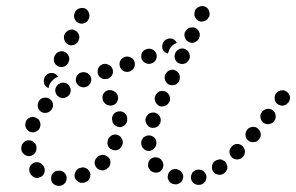

<svg xmlns="http://www.w3.org/2000/svg" viewBox="-20 -586 973 631"><path d="M191 18Q195 15 197 10Q199 6 199 1Q200 -9 193 -17Q186 -25 176 -25H174Q169 -25 164 -24Q159 -22 156 -19Q152 -15 150 -11Q148 -6 148 -1Q147 9 154 17Q161 24 172 25H173Q178 25 183 23Q188 22 191 18ZM655 10Q657 5 658 1Q659 -4 658 -9Q655 -19 647 -25Q638 -30 628 -28H627Q622 -27 618 -24Q614 -21 611 -17Q609 -12 608 -8Q607 -3 608 2Q610 12 619 18Q628 23 638 21H639Q644 20 648 17Q652 14 655 10ZM581 1Q583 -4 582 -9Q581 -14 578 -18Q576 -22 572 -25Q568 -28 563 -29L562 -30Q552 -32 543 -27Q534 -21 532 -11Q531 -6 531 -1Q532 3 535 8Q537 12 541 15Q545 18 550 19H551Q561 22 570 16Q579 11 581 1ZM276 -18Q274 -23 271 -27Q268 -31 263 -33Q259 -35 254 -36Q249 -36 244 -34H242Q233 -31 228 -21Q223 -12 226 -2Q228 3 231 6Q235 10 239 12Q243 15 248 15Q253 15 258 14L260 13Q270 10 274 1Q279 -9 276 -18ZM103 -1Q108 -2 112 -4Q117 -5 120 -9Q127 -16 127 -27Q127 -37 120 -44Q119 -45 119 -45Q112 -53 101 -53Q91 -53 84 -46Q80 -42 78 -38Q76 -33 76 -28Q76 -23 78 -18Q80 -14 83 -10Q84 -9 85 -9Q88 -5 93 -3Q98 -1 103 -1ZM722 -52Q719 -56 715 -58Q711 -61 706 -62Q701 -63 696 -61Q691 -60 687 -57Q678 -51 677 -41Q675 -30 681 -22Q684 -18 688 -15Q692 -13 697 -12Q702 -11 707 -12Q712 -13 716 -16L717 -17Q725 -23 727 -33Q728 -43 722 -52ZM508 -24Q512 -27 514 -31Q516 -36 517 -41Q517 -46 516 -50Q515 -55 511 -59V-60Q504 -68 494 -69Q484 -70 476 -64Q472 -61 469 -56Q467 -52 467 -47Q466 -42 467 -37Q469 -32 472 -29V-28Q479 -20 489 -19Q500 -17 508 -24ZM335 -70Q331 -74 327 -75Q322 -77 317 -77Q312 -77 308 -75Q303 -73 300 -70L298 -68Q291 -61 291 -50Q292 -40 299 -33Q303 -29 307 -28Q312 -26 317 -26Q322 -26 326 -28Q331 -30 334 -34L336 -35Q343 -42 343 -53Q343 -63 335 -70ZM785 -88Q785 -93 783 -97Q781 -102 778 -105Q770 -113 760 -113Q750 -113 742 -105Q738 -101 736 -96Q734 -92 734 -87Q734 -82 736 -77Q738 -73 742 -69Q749 -62 759 -62Q770 -62 777 -69L778 -70Q781 -73 783 -78Q785 -83 785 -88ZM76 -73Q86 -73 93 -81Q100 -88 100 -99V-101Q100 -111 92 -118Q85 -125 74 -125Q64 -125 57 -117Q50 -110 50 -99V-97Q50 -87 58 -80Q65 -73 76 -73ZM469 -90Q474 -90 478 -92Q483 -94 486 -98Q490 -101 492 -106Q494 -110 494 -115V-116Q494 -127 487 -134Q479 -141 469 -141Q464 -141 459 -139Q455 -137 451 -134Q448 -130 446 -126Q444 -121 444 -116V-115Q444 -105 451 -98Q458 -90 469 -90ZM368 -142Q358 -146 349 -142Q339 -137 335 -128V-126Q331 -116 335 -107Q339 -97 349 -94Q353 -92 358 -92Q363 -92 368 -94Q373 -96 376 -100Q379 -103 381 -108L382 -110Q386 -119 381 -129Q377 -138 368 -142ZM828 -163Q821 -170 810 -169Q800 -168 793 -161V-160Q789 -156 788 -151Q786 -147 787 -142Q787 -137 789 -132Q791 -128 795 -125Q799 -121 804 -120Q808 -118 813 -119Q818 -119 823 -121Q827 -123 830 -127L831 -128Q838 -136 837 -146Q836 -156 828 -163ZM111 -186Q110 -190 106 -194Q103 -197 98 -199Q89 -204 79 -200Q69 -196 65 -187V-186Q63 -181 63 -176Q63 -171 65 -167Q67 -162 70 -159Q73 -155 78 -153Q88 -149 97 -153Q107 -157 111 -166V-167Q113 -171 113 -176Q113 -181 111 -186ZM475 -167Q480 -165 485 -166Q489 -166 494 -168Q498 -170 502 -174Q505 -178 507 -182V-183Q510 -193 506 -202Q501 -212 491 -215Q487 -217 482 -216Q477 -216 472 -214Q468 -212 465 -208Q461 -204 460 -200L459 -199Q456 -189 461 -180Q465 -170 475 -167ZM372 -220Q361 -219 354 -212Q348 -204 348 -194L349 -192Q349 -187 351 -182Q353 -178 357 -175Q361 -171 366 -170Q370 -168 375 -168Q380 -169 385 -171Q389 -173 392 -177Q396 -181 397 -185Q399 -190 398 -195V-197Q398 -207 390 -214Q382 -221 372 -220ZM877 -223Q873 -226 868 -228Q863 -229 858 -228Q853 -228 849 -225Q845 -223 841 -219V-218Q834 -210 836 -200Q837 -190 845 -183Q849 -180 854 -179Q858 -177 863 -178Q868 -179 873 -181Q877 -183 880 -187L881 -188Q887 -196 886 -206Q885 -217 877 -223ZM146 -259Q138 -266 128 -265Q117 -265 110 -257Q107 -253 105 -248Q104 -244 104 -239Q104 -234 106 -229Q108 -225 112 -221Q120 -214 130 -215Q141 -216 147 -223L148 -224Q155 -231 154 -242Q154 -252 146 -259ZM503 -238Q512 -234 522 -238Q532 -241 536 -251H537Q539 -256 539 -261Q539 -266 537 -271Q536 -275 532 -279Q529 -283 524 -285Q515 -289 505 -286Q496 -282 491 -273V-272Q486 -262 490 -253Q494 -243 503 -238ZM923 -284Q919 -287 914 -289Q909 -290 905 -289Q900 -289 895 -286Q891 -283 888 -280L887 -279Q881 -270 883 -260Q884 -250 892 -244Q896 -241 901 -240Q906 -238 911 -239Q916 -240 920 -242Q924 -245 927 -249H928Q934 -258 933 -268Q931 -278 923 -284ZM324 -283Q316 -275 317 -265Q317 -254 324 -247Q325 -247 325 -246Q333 -239 343 -239Q353 -239 361 -246Q368 -254 368 -264Q368 -274 361 -282Q360 -282 359 -283Q351 -290 341 -290Q331 -290 324 -283ZM208 -303Q206 -307 202 -310Q197 -313 193 -314Q188 -315 183 -314Q178 -313 174 -310H173Q165 -304 162 -294Q160 -284 166 -275Q168 -271 173 -268Q177 -265 182 -264Q186 -263 191 -264Q196 -265 200 -268H201Q210 -274 212 -284Q214 -294 208 -303ZM125 -311Q124 -316 124 -321Q124 -326 126 -330L127 -332Q131 -341 141 -345Q151 -348 160 -344Q164 -342 166 -340Q169 -337 171 -334Q166 -332 162 -329H161Q154 -324 148 -317Q142 -309 140 -299Q140 -298 140 -296Q139 -296 139 -297Q139 -297 138 -297Q134 -299 130 -303Q127 -306 125 -311ZM278 -334Q276 -339 272 -342Q269 -346 264 -347Q259 -349 255 -349Q250 -349 245 -347H244Q235 -343 231 -333Q227 -324 231 -314Q233 -310 237 -306Q240 -303 245 -301Q250 -299 255 -299Q260 -299 264 -301H265Q274 -305 278 -315Q282 -325 278 -334ZM535 -308Q540 -306 545 -306Q550 -306 555 -307Q559 -309 563 -312Q567 -316 569 -320V-321Q573 -331 570 -340Q566 -350 557 -354Q553 -357 548 -357Q543 -357 538 -355Q533 -354 530 -350Q526 -347 524 -342L523 -341Q519 -332 523 -322Q526 -313 535 -308ZM334 -327Q344 -331 349 -340Q353 -349 350 -359Q346 -369 337 -373Q328 -378 318 -375H317Q313 -373 309 -370Q305 -366 303 -362Q301 -357 301 -352Q300 -347 302 -343Q303 -338 307 -334Q310 -331 315 -328Q319 -326 324 -326Q329 -326 334 -327ZM422 -383Q419 -393 410 -397Q400 -402 390 -399Q380 -395 375 -386Q371 -377 374 -367Q377 -357 387 -352Q396 -348 406 -351Q416 -355 421 -364Q425 -373 422 -383ZM158 -382Q160 -378 163 -374Q167 -370 171 -368Q181 -364 190 -367Q200 -371 205 -380V-382Q207 -386 208 -391Q208 -396 206 -401Q204 -406 201 -409Q198 -413 193 -415Q184 -420 174 -416Q164 -412 160 -403L159 -401Q157 -397 157 -392Q157 -387 158 -382ZM568 -378Q577 -374 587 -377Q597 -381 601 -390L602 -391Q606 -400 602 -410Q599 -420 590 -424Q580 -429 570 -425Q561 -421 556 -412V-411Q552 -402 555 -392Q559 -382 568 -378ZM493 -411Q489 -420 480 -424Q470 -428 460 -424Q450 -420 446 -411Q442 -401 446 -391Q450 -382 460 -378Q469 -374 479 -378Q489 -382 493 -391Q497 -401 493 -411ZM561 -445Q561 -446 560 -446Q560 -447 560 -447Q555 -456 545 -459Q534 -461 526 -456H525Q516 -450 514 -440Q511 -430 516 -421Q519 -417 523 -414Q527 -411 532 -410Q532 -410 532 -410Q532 -410 532 -410Q533 -415 536 -421V-422Q540 -430 546 -436Q553 -442 561 -445ZM205 -439Q209 -437 214 -437Q219 -437 224 -439Q228 -440 232 -444Q236 -447 238 -452V-453Q243 -463 239 -472Q236 -482 226 -486Q222 -489 217 -489Q212 -489 207 -487Q203 -486 199 -482Q195 -479 193 -474L192 -473Q188 -463 192 -454Q195 -444 205 -439ZM601 -448Q605 -446 610 -445Q615 -445 620 -447Q624 -449 628 -452Q632 -455 634 -460V-461Q639 -470 635 -480Q631 -490 622 -494Q618 -496 613 -496Q608 -496 603 -495Q598 -493 595 -490Q591 -486 589 -482L588 -481Q584 -472 588 -462Q591 -452 601 -448ZM238 -511Q247 -506 257 -510Q267 -513 271 -523L272 -524Q276 -534 272 -544Q269 -553 260 -558Q255 -560 250 -560Q245 -560 240 -558Q236 -557 232 -553Q228 -550 226 -546V-544Q221 -535 225 -525Q228 -515 238 -511ZM633 -517Q642 -513 652 -517Q662 -520 666 -530H667Q671 -540 667 -550Q664 -559 655 -564Q645 -568 635 -564Q626 -561 621 -552V-551Q617 -541 620 -532Q624 -522 633 -517Z"/></svg>

Font: FRB American Cursive Guidelines Arrows Dotted Black
Style: Bold Italic
Weight: 900
Italic angle: -25°
Version: Version 2.0;Modular Font Editor K font №1